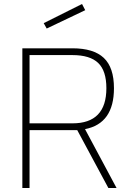

<svg xmlns="http://www.w3.org/2000/svg" viewBox="-20 -942 653 962"><path d="M128 -290V0H92V-700H343Q449 -700 500 -652Q551 -604 551 -500Q551 -323 406 -295L564 0H523L367 -290ZM513 -500Q513 -587 472 -626.5Q431 -666 343 -666H128V-324H343Q513 -324 513 -500ZM199 -826 391 -922 407 -891 214 -799Z"/></svg>

Font: Titillium Web[RUS by Daymarius]
Style: Regular
Weight: 200
Designer: Cyrillization by Daymarius
Foundry: Cyrillization by Daymarius
Version: Version 1.002 September 11, 2018